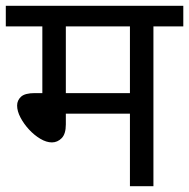

<svg xmlns="http://www.w3.org/2000/svg" viewBox="-20 -642 652 662"><path d="M509 -551V0H428V-250H207V-213Q207 -180 192.5 -165.5Q178 -151 159 -151Q140 -151 119 -163.5Q98 -176 80 -195.5Q62 -215 50.5 -237Q39 -259 39 -278Q39 -296 52.5 -308.5Q66 -321 100 -321H126V-551H0V-622H612V-551ZM428 -551H207V-321H428Z"/></svg>

Font: TSCustom
Style: Regular
Weight: 400
Designer: Monotype Design Team
Foundry: Monotype Imaging Inc.
Version: Version 2.004; ttfautohint (v1.8.3) -l 8 -r 50 -G 200 -x 14 